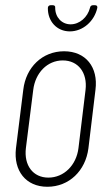

<svg xmlns="http://www.w3.org/2000/svg" viewBox="-20 -706 429 734"><path d="M247 -586C297 -586 341 -625 352 -676C353 -682 350 -686 344 -686H335C330 -686 325 -683 324 -676C315 -640 284 -613 250 -613C216 -613 191 -640 191 -676C192 -683 188 -686 182 -686H173C168 -686 163 -682 163 -676C162 -625 197 -586 247 -586ZM161 8C244 8 307 -53 318 -139L345 -363C356 -449 308 -510 225 -510C142 -510 79 -449 69 -363L41 -139C31 -53 79 8 161 8ZM165 -27C106 -27 71 -74 79 -140L107 -362C115 -428 161 -475 220 -475C279 -475 315 -428 307 -362L280 -140C272 -74 224 -27 165 -27Z"/></svg>

Font: Barlow Condensed ExtraLight
Style: Italic
Weight: 275
Width: 3
Italic angle: -7°
Designer: Jeremy Tribby
Foundry: Tribby Type
Version: Version 1.422;hotconv 1.0.109;makeotfexe 2.5.65596